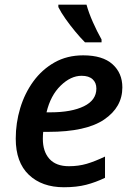

<svg xmlns="http://www.w3.org/2000/svg" viewBox="-20 -786 568 816"><path d="M251.5 9.8Q158.2 9.8 102.5 -43.2Q46.9 -96.2 46.9 -196.8Q46.9 -263.2 65.9 -326.4Q85 -389.6 121.8 -440.2Q158.7 -490.7 211.9 -520.8Q265.1 -550.8 333.5 -550.8Q416 -550.8 458 -513.2Q500 -475.6 500 -414.6Q500 -330.6 422.9 -278.1Q345.7 -225.6 185.5 -225.6H163.6Q162.1 -211.9 162.1 -195.8Q162.1 -141.6 190.2 -110.6Q218.3 -79.6 272.9 -79.6Q313.5 -79.6 348.4 -89.8Q383.3 -100.1 426.3 -120.6V-30.3Q386.7 -11.2 346.2 -0.7Q305.7 9.8 251.5 9.8ZM177.7 -308.6H194.3Q283.7 -308.6 336.7 -334.5Q389.6 -360.4 389.6 -409.7Q389.6 -434.6 373.5 -449.2Q357.4 -463.9 326.7 -463.9Q280.8 -463.9 237.8 -422.1Q194.8 -380.4 177.7 -308.6ZM341.3 -606Q321.8 -625.5 299.6 -652.3Q277.3 -679.2 258.1 -706.5Q238.8 -733.9 228 -755.9V-766.1H347.7Q357.4 -731 374.8 -691.9Q392.1 -652.8 411.6 -618.2V-606Z"/></svg>

Font: Open Sans SemiBold
Style: Italic
Weight: 600
Italic angle: -12°
Designer: Monotype Design Team
Foundry: Monotype Imaging Inc.
Version: Version 3.003; ttfautohint (v1.8.4)